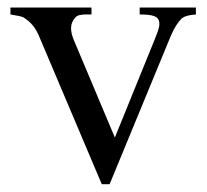

<svg xmlns="http://www.w3.org/2000/svg" viewBox="-20 -467 540 502"><path d="M492.2 -429.2Q479 -428.2 470.5 -426Q461.9 -423.8 455.6 -419.4Q447.3 -411.1 439.9 -399.4Q432.6 -387.7 425.3 -370.1L266.6 14.6H246.1L85.4 -364.7Q80.6 -377 75.7 -385.7Q70.8 -394.5 65.4 -400.9Q60.1 -407.2 54.2 -412.1Q48.3 -417 41.5 -421.4Q37.1 -423.8 28.8 -425.3Q20.5 -426.8 7.3 -429.2V-447.3H219.2V-429.2H205.1Q195.8 -429.2 188 -427.5Q180.2 -425.8 176.3 -420.4Q166.5 -410.2 165.8 -394.5Q165 -378.9 176.3 -354.5L280.3 -107.4L384.8 -364.7Q393.6 -385.3 396 -397.5Q398.4 -409.7 393.1 -418Q391.6 -419.9 388.9 -421.9Q386.2 -423.8 381.1 -425.5Q376 -427.2 367.4 -428.2Q358.9 -429.2 345.2 -429.2V-447.3H492.2Z"/></svg>

Font: GodaGr
Style: Regular
Weight: 400
Version: 1.0.0